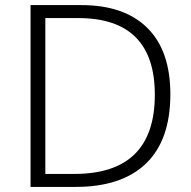

<svg xmlns="http://www.w3.org/2000/svg" viewBox="-20 -734 751 754"><path d="M649 -364Q649 -184 553.5 -92Q458 0 277 0H100V-714H299Q468 -714 558.5 -624.5Q649 -535 649 -364ZM588 -362Q588 -663 287 -663H158V-51H272Q588 -51 588 -362Z"/></svg>

Font: Noto Sans Canadian Aboriginal Light
Style: Regular
Weight: 300
Designer: Monotype Design Team, Typotheque's Kevin King
Foundry: Monotype Imaging Inc.
Version: Version 2.004; ttfautohint (v1.8.4.7-5d5b)